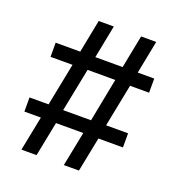

<svg xmlns="http://www.w3.org/2000/svg" viewBox="-128 -812 856 919"><g transform="rotate(20 300.0 -352.5)"><path d="M82 0 117 -176H33V-248H130L173 -465H61V-537H186L219 -705H296L263 -537H402L435 -705H512L479 -537H563V-465H466L423 -248H535V-176H410L375 0H298L333 -176H194L159 0ZM205 -246H347L390 -467H249Z"/></g></svg>

Font: NunitoSans_10ptSemiBold
Style: Regular
Weight: 600
Designer: Vernon Adams
Foundry: Vernon Adams
Version: Version 3.101;gftools[0.9.27]